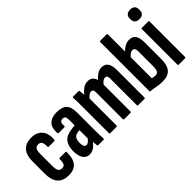

<svg xmlns="http://www.w3.org/2000/svg" viewBox="-14 -1248 1811 1811"><g transform="rotate(-45 891.5 -343.0)"><path d="M182.6 6Q106.7 6 69 -37Q31.4 -80.1 31.4 -167.2V-328Q31.4 -412.6 69.2 -455Q107.1 -497.5 182.2 -497.5Q229.5 -497.5 262.3 -477.3Q295.2 -457.2 310.5 -420.4Q325.9 -383.5 321.7 -333.8Q320.9 -319.9 311.4 -319.9H237.5Q233.1 -319.9 230.6 -323.1Q228.2 -326.4 228.8 -330.8Q230.8 -369 219.7 -387.6Q208.6 -406.2 183.4 -406.2Q156.6 -406.2 144.8 -388Q133 -369.8 133 -326V-167.8Q133 -123.3 144.6 -104.6Q156.2 -85.8 183 -85.8Q207.8 -85.8 218.5 -103.5Q229.2 -121.1 227.6 -160.4Q227.6 -172.6 237.1 -172.6H311.8Q321.7 -172.6 321.7 -161.6Q322.9 -77.7 288.7 -35.9Q254.5 6 182.6 6Z M578.5 0Q570.2 0 568.8 -10.2Q566.8 -26.6 564.8 -52.6Q562.8 -78.5 562.4 -97.9L552.9 -109.5V-358Q552.9 -390.4 545.6 -402.4Q538.2 -414.4 516.2 -414.4Q494.1 -414.4 485.6 -400.5Q477.1 -386.5 480.1 -355.4Q480.9 -344.5 470.2 -344.5H398.2Q387.4 -344.5 386.4 -357.7Q381 -424.4 415.1 -460.9Q449.3 -497.5 519.2 -497.5Q591.1 -497.5 623 -465.3Q654.9 -433.2 654.9 -357.3V-124.7Q654.9 -81.9 655.8 -54.9Q656.6 -27.9 657.9 -11.9Q659.3 0 650.6 0ZM459.1 6Q417.3 6 394.1 -28.8Q370.8 -63.6 370.8 -125.7Q370.8 -195.3 402 -235.2Q433.2 -275.2 505.1 -283.7L561.3 -290.9L560.9 -226.2L525.3 -221.4Q496.5 -217.8 482.7 -197.2Q468.9 -176.7 468.9 -138.9Q468.9 -109.8 477.2 -93.9Q485.4 -78 500.5 -78Q515.1 -78 530.3 -90.4Q545.5 -102.7 567.2 -133.5L574.5 -68.8Q542.2 -27.9 517.1 -11Q491.9 6 459.1 6Z M738.4 0Q729.4 0 729.4 -10.9V-366.8Q729.4 -404.9 728.9 -432.7Q728.4 -460.6 726.4 -478.9Q725.4 -491.5 734.4 -491.5H807.3Q814.6 -491.5 815.6 -481.7Q817.2 -470.2 818.1 -456.7Q819 -443.1 820 -429.7Q845.6 -460.3 872.5 -478.9Q899.3 -497.5 934.6 -497.5Q963.5 -497.5 983.1 -482.4Q1002.7 -467.4 1010.9 -435.4Q1034.7 -463.5 1061.2 -480.5Q1087.7 -497.5 1119.8 -497.5Q1161.7 -497.5 1183 -467.9Q1204.2 -438.3 1204.2 -378.3V-10.9Q1204.2 0 1195.3 0H1111.2Q1102.2 0 1102.2 -10.9V-364.3Q1102.2 -386.3 1095.6 -396.2Q1088.9 -406.2 1074.2 -406.2Q1060.9 -406.2 1046.7 -396.4Q1032.6 -386.6 1017.8 -368.2V-10.9Q1017.8 0 1008.9 0H924.8Q915.8 0 915.8 -10.9V-364.3Q915.8 -386.3 909.2 -396.2Q902.5 -406.2 887.8 -406.2Q874.5 -406.2 860.3 -396.4Q846.2 -386.6 831.4 -368.2V-10.9Q831.4 0 822.1 0Z M1433.7 6Q1390.4 6 1354 -1.5Q1317.5 -9 1279.4 -13V-672.1Q1279.4 -683 1288.4 -683H1372.5Q1381.4 -683 1381.4 -672.1V-88.4Q1391.5 -86.8 1402.6 -84.5Q1413.7 -82.3 1424.2 -82.3Q1448.9 -82.3 1460 -99.6Q1471.1 -116.9 1471.1 -159.8V-359.4Q1471.1 -384 1463.6 -395.1Q1456.2 -406.2 1439.6 -406.2Q1422.3 -406.2 1404.4 -392.5Q1386.6 -378.8 1370.6 -357.4L1364.8 -430.1Q1397.3 -463.9 1426.2 -480.7Q1455.2 -497.5 1484.2 -497.5Q1530.5 -497.5 1551.8 -468.1Q1573.1 -438.8 1573.1 -375.1V-157.2Q1573.1 -70.6 1539.1 -32.3Q1505.1 6 1433.7 6Z M1652.4 0Q1643.4 0 1643.4 -10.9V-480.9Q1643.4 -491.5 1652.4 -491.5H1736.5Q1745.4 -491.5 1745.4 -480.9V-10.9Q1745.4 0 1736.5 0ZM1694.7 -565.3Q1665.7 -565.3 1649.3 -579.8Q1632.8 -594.3 1632.8 -621.1V-635.2Q1632.8 -662.8 1649.3 -677.2Q1665.7 -691.6 1694.7 -691.6Q1724.5 -691.6 1740.1 -677.2Q1755.7 -662.8 1755.7 -635.2V-621.1Q1755.7 -594.3 1740.1 -579.8Q1724.5 -565.3 1694.7 -565.3Z"/></g></svg>

Font: Sofia Sans Extra Condensed
Style: Regular
Weight: 400
Designer: Botio Nikoltchev, Ani Petrova
Foundry: lettersoup
Version: Version 4.101